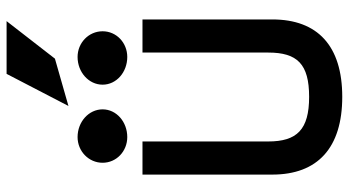

<svg xmlns="http://www.w3.org/2000/svg" viewBox="-252 -770 1033 568"><g transform="rotate(-90 264.0 -485.5)"><path d="M375 -839 486 -982H330L235 -799ZM380 -625C422 -625 456 -657 456 -698C456 -739 422 -772 380 -772C335 -772 298 -739 298 -698C298 -657 335 -625 380 -625ZM143 -625C188 -625 225 -657 225 -698C225 -739 188 -772 143 -772C101 -772 67 -739 67 -698C67 -657 101 -625 143 -625ZM393 -208C393 -122 359 -87 262 -87C165 -87 130 -123 130 -208V-580H32V-196C32 -62 111 11 262 11C413 11 491 -62 491 -196V-580H393Z"/></g></svg>

Font: Charger
Style: ExBd
Weight: 400
Designer: Jasper
Foundry: Cannot Into Space Fonts
Version: Version 0.99